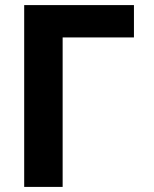

<svg xmlns="http://www.w3.org/2000/svg" viewBox="-20 -734 603 754"><path d="M75 0H226V-587H506V-714H75Z"/></svg>

Font: Noto Sans Mono SemiCondensed ExtraBold
Style: Regular
Weight: 800
Width: 4
Designer: Monotype Design Team
Foundry: Monotype Imaging Inc.
Version: Version 2.014